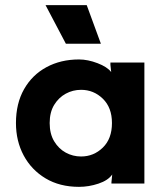

<svg xmlns="http://www.w3.org/2000/svg" viewBox="-20 -713 637 746"><path d="M287 -482Q321 -482 359 -467.5Q397 -453 412 -433L409 -461V-470H541V0H413V-5L416 -35Q400 -12 362.5 0.5Q325 13 287 13Q212 13 157 -20Q102 -53 72 -109Q42 -165 42 -235Q42 -311 73.5 -366.5Q105 -422 160.5 -452Q216 -482 287 -482ZM295 -105Q344 -105 379.5 -139.5Q415 -174 415 -235Q415 -295 379.5 -329.5Q344 -364 295 -364Q263 -364 235.5 -349Q208 -334 190.5 -305.5Q173 -277 173 -235Q173 -193 190.5 -164Q208 -135 235.5 -120Q263 -105 295 -105ZM317 -693 372 -543H236L157 -693Z"/></svg>

Font: Kreadon
Style: Bold
Weight: 700
Designer: Reiya WATANABE
Foundry: StudioGnu
Version: Version 1.003; ttfautohint (v1.8.4.7-5d5b);gftools[0.9.32]